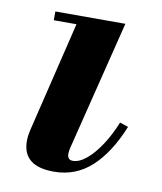

<svg xmlns="http://www.w3.org/2000/svg" viewBox="-61 -511 481 571"><g transform="rotate(10 179.0 -225.0)"><path d="M139 10Q91 10 67.8 -9.2Q44.5 -28.5 44.5 -66Q44.5 -75.5 45.8 -84Q47 -92.5 48.5 -98.5L129.5 -433.5H61V-460H272.5L175 -68Q174 -64 173.2 -58.8Q172.5 -53.5 172.5 -49Q172.5 -41.5 176.5 -36.5Q180.5 -31.5 189 -31.5Q208 -31.5 229.2 -48.8Q250.5 -66 271 -96.8Q291.5 -127.5 308 -168L333.5 -159.5Q300.5 -78 252.8 -34Q205 10 139 10Z"/></g></svg>

Font: Bodoni Moda 9pt
Style: Bold Italic
Weight: 700
Italic angle: -13°
Designer: Owen Earl
Foundry: indestructible type
Version: Version 2.004